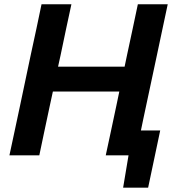

<svg xmlns="http://www.w3.org/2000/svg" viewBox="-20 -733 826 906"><path d="M24.5 0Q37 -58 48.5 -112Q60 -166 74.5 -234L125 -473.5Q140 -542 151.8 -597.5Q163.5 -653 176 -713H317Q304 -654 292.2 -598Q280.5 -542 266 -473L254 -418.5H568L579.5 -473.5Q594.5 -542 606.2 -598Q618 -654 630.5 -713H771.5Q759 -654 747 -598Q735 -542 720.5 -473L669.5 -234Q662.5 -201.5 656.5 -173Q650.5 -144.5 645 -117.5H736Q729 -83.5 721.5 -48.8Q714 -14 707 20Q700 53 693 86.2Q686 119.5 679 152.5H561L586.5 0H479Q491.5 -57.5 503 -111.8Q514.5 -166 529 -234L543 -301H229.5L215 -234Q200.5 -166 189 -112Q177.5 -58 165.5 0Z"/></svg>

Font: Commissioner SemiBold
Style: Italic
Weight: 600
Italic angle: -12°
Designer: Kostas Bartsokas
Foundry: Kostas Bartsokas
Version: Version 1.000; ttfautohint (v1.8.3)